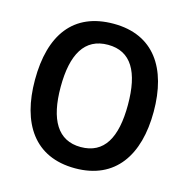

<svg xmlns="http://www.w3.org/2000/svg" viewBox="-108 -829 925 943"><g transform="rotate(15 355.0 -357.5)"><path d="M657 -358C657 -579 560 -725 356 -725C151 -725 53 -587 53 -359C53 -139 148 10 355 10C560 10 657 -138 657 -358ZM184 -358C184 -524 237 -618 356 -618C474 -618 526 -525 526 -358C526 -191 474 -98 355 -98C238 -98 184 -192 184 -358Z"/></g></svg>

Font: Noto Sans Thai Looped SemiCondensed SemiBold
Style: Regular
Weight: 600
Width: 4
Designer: Sasikarn Vongin, Ben Mitchell
Foundry: The Fontpad Ltd
Version: Version 1.001